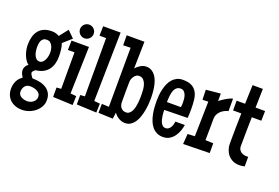

<svg xmlns="http://www.w3.org/2000/svg" viewBox="-115 -1066 2363 1627"><g transform="rotate(20 1066.0 -252.5)"><path d="M371.1 -516.6 294.9 -449.2Q304.7 -423.3 308.1 -392.3Q311.5 -361.3 311.5 -334Q311.5 -297.9 303 -267.3Q294.4 -236.8 276.6 -213.6Q258.8 -190.4 231.2 -175.8Q203.6 -161.1 166 -157.2Q162.1 -154.8 157.5 -151.4Q152.8 -147.9 148.9 -143.8Q145 -139.6 142.3 -134.8Q139.6 -129.9 139.6 -125Q139.6 -120.6 142.6 -114.5Q145.5 -108.4 149.4 -102.5Q153.3 -96.7 157.5 -91.3Q161.6 -85.9 164.1 -83Q196.8 -83 228.8 -76.7Q260.7 -70.3 285.9 -54.9Q311 -39.6 326.4 -14.2Q341.8 11.2 341.8 49.8Q341.8 82.5 326.4 109.6Q311 136.7 286.4 156.5Q261.7 176.3 231 187.3Q200.2 198.2 169.9 198.2Q138.2 198.2 111.1 188.7Q84 179.2 64.2 161.4Q44.4 143.6 33.4 117.9Q22.5 92.3 22.5 59.6Q22.5 23.4 37.4 -8.1Q52.2 -39.6 83 -59.6Q74.2 -73.7 67.4 -89.4Q60.5 -105 60.5 -121.1Q60.5 -138.2 69.3 -154.3Q78.1 -170.4 92.8 -178.7Q76.2 -190.9 64.2 -210Q52.2 -229 44.2 -250.7Q36.1 -272.5 32.2 -295.2Q28.3 -317.9 28.3 -337.9Q28.3 -377 37.1 -409.4Q45.9 -441.9 64.5 -465.3Q83 -488.8 112.1 -501.7Q141.1 -514.6 181.6 -514.6Q192.4 -514.6 200.9 -513.7Q209.5 -512.7 217.3 -510.5Q225.1 -508.3 232.9 -505.1Q240.7 -502 250 -497.1L311.5 -575.2ZM230.5 -339.8Q230.5 -353.5 227.3 -369.9Q224.1 -386.2 216.8 -400.1Q209.5 -414.1 197.8 -423.3Q186 -432.6 168.9 -432.6Q148.9 -432.6 137.2 -424.6Q125.5 -416.5 119.4 -403.6Q113.3 -390.6 111.3 -374.5Q109.4 -358.4 109.4 -342.8Q109.4 -329.6 112.1 -311.5Q114.7 -293.5 121.3 -276.9Q127.9 -260.3 139.4 -248.8Q150.9 -237.3 168.9 -237.3Q186 -237.3 197.8 -248.3Q209.5 -259.3 216.8 -275.1Q224.1 -291 227.3 -308.6Q230.5 -326.2 230.5 -339.8ZM263.7 47.9Q263.7 30.8 254.4 19Q245.1 7.3 231.2 0Q217.3 -7.3 200.9 -10.5Q184.6 -13.7 170.9 -13.7Q138.7 -13.7 122.6 6.6Q106.4 26.9 106.4 57.6Q106.4 73.2 114.3 84Q122.1 94.7 133.8 101.3Q145.5 107.9 159.9 111.1Q174.3 114.3 187.5 114.3Q201.2 114.3 214.8 109.6Q228.5 105 239.5 96.2Q250.5 87.4 257.1 75.2Q263.7 63 263.7 47.9Z M522.5 -614.3Q522.5 -601.6 517.6 -590.3Q512.7 -579.1 504.4 -570.8Q496.1 -562.5 484.9 -557.6Q473.6 -552.7 460.9 -552.7Q448.2 -552.7 437 -557.6Q425.8 -562.5 417.5 -570.8Q409.2 -579.1 404.3 -590.3Q399.4 -601.6 399.4 -614.3Q399.4 -627 404.3 -638.2Q409.2 -649.4 417.5 -657.7Q425.8 -666 437 -670.9Q448.2 -675.8 460.9 -675.8Q473.6 -675.8 484.9 -670.9Q496.1 -666 504.4 -657.7Q512.7 -649.4 517.6 -638.2Q522.5 -627 522.5 -614.3ZM563.5 -68.4 560.5 12.7 381.8 4.9V-80.1L422.9 -83V-412.1H363.3L365.2 -497.1H522.5L510.7 -73.2Z M773.9 -77.1 771 3.9 592.3 -3.9V-88.9L633.3 -91.8V-617.2H573.7L575.7 -703.1H732.9L721.2 -82Z M1165 -267.6Q1165 -245.6 1163.1 -216.8Q1161.1 -188 1155.5 -157.7Q1149.9 -127.4 1140.4 -98.4Q1130.9 -69.3 1115.5 -46.4Q1100.1 -23.4 1078.6 -9.3Q1057.1 4.9 1027.3 4.9Q1012.7 4.9 998.3 0.5Q983.9 -3.9 970.7 -11.7Q957.5 -19.5 946.5 -29.8Q935.5 -40 927.7 -51.8L919.9 4.9L789.1 0L790 -81.1L854.5 -78.1L856.4 -611.3L790 -609.4L789.1 -699.2H949.2L944.3 -457Q952.1 -466.3 962.9 -475.3Q973.6 -484.4 985.6 -491.5Q997.6 -498.5 1010.5 -502.7Q1023.4 -506.8 1036.1 -506.8Q1064.5 -506.8 1085.2 -494.9Q1106 -482.9 1120.4 -463.1Q1134.8 -443.4 1143.6 -418.2Q1152.3 -393.1 1157 -366.5Q1161.6 -339.8 1163.3 -314Q1165 -288.1 1165 -267.6ZM1079.1 -268.6Q1079.1 -287.1 1077.4 -312Q1075.7 -336.9 1068.4 -359.1Q1061 -381.3 1046.4 -396.7Q1031.7 -412.1 1005.9 -412.1Q992.7 -412.1 981.4 -404.5Q970.2 -397 962.2 -385.5Q954.1 -374 949.7 -360.6Q945.3 -347.2 945.3 -335.9Q943.8 -290 944.1 -244.4Q944.3 -198.7 944.3 -152.3Q944.3 -138.2 948.2 -125.7Q952.1 -113.3 960 -103.8Q967.8 -94.2 979 -88.6Q990.2 -83 1004.9 -83Q1023.4 -83 1036.1 -93.3Q1048.8 -103.5 1057.1 -120.1Q1065.4 -136.7 1069.8 -157.5Q1074.2 -178.2 1076.4 -198.7Q1078.6 -219.2 1078.9 -237.8Q1079.1 -256.3 1079.1 -268.6Z M1517.1 -295.9Q1517.1 -255.9 1514.2 -217.8L1304.2 -213.9Q1304.2 -203.6 1305.2 -189.2Q1306.2 -174.8 1308.3 -158.9Q1310.5 -143.1 1314.7 -127.7Q1318.8 -112.3 1325.7 -99.9Q1332.5 -87.4 1342.5 -79.8Q1352.5 -72.3 1366.7 -72.3Q1381.8 -72.3 1392.8 -80.3Q1403.8 -88.4 1410.9 -100.3Q1418 -112.3 1421.9 -126.5Q1425.8 -140.6 1427.2 -153.3H1512.2Q1507.8 -125.5 1497.6 -97.2Q1487.3 -68.8 1470.2 -45.9Q1453.1 -22.9 1428.7 -8.5Q1404.3 5.9 1371.6 5.9Q1337.4 5.9 1312.7 -7.1Q1288.1 -20 1271 -41.5Q1253.9 -63 1243.2 -91.1Q1232.4 -119.1 1226.8 -149.2Q1221.2 -179.2 1219.2 -209.5Q1217.3 -239.7 1217.3 -265.6Q1217.3 -289.1 1220 -316.4Q1222.7 -343.8 1229 -370.6Q1235.4 -397.5 1246.3 -422.4Q1257.3 -447.3 1273.9 -466.1Q1290.5 -484.9 1313.5 -496.3Q1336.4 -507.8 1366.7 -507.8Q1418.5 -507.8 1448.2 -491.5Q1478 -475.1 1493.4 -446.5Q1508.8 -418 1512.9 -379.2Q1517.1 -340.3 1517.1 -295.9ZM1432.1 -324.2Q1432.1 -338.9 1430.4 -357.4Q1428.7 -376 1422.6 -392.6Q1416.5 -409.2 1404.8 -420.4Q1393.1 -431.6 1373.5 -431.6Q1356.4 -431.6 1344.7 -424.1Q1333 -416.5 1325.2 -404.3Q1317.4 -392.1 1313 -376.2Q1308.6 -360.4 1306.6 -344Q1304.7 -327.6 1304 -312Q1303.2 -296.4 1303.2 -284.2H1429.2Q1432.1 -304.7 1432.1 -324.2Z M1819.8 -390.6Q1801.3 -386.7 1783.7 -377.4Q1766.1 -368.2 1752.4 -354.7Q1738.8 -341.3 1730.5 -324Q1722.2 -306.6 1722.2 -286.1Q1722.2 -237.3 1721.7 -189.5Q1721.2 -141.6 1720.2 -92.8L1791.5 -89.8V-2L1553.2 2.9L1560.1 -89.8L1624.5 -92.8L1631.3 -407.2L1579.6 -405.3L1576.7 -495.1L1707.5 -507.8V-440.4Q1717.8 -448.7 1731.4 -458.5Q1745.1 -468.3 1760.3 -477.1Q1775.4 -485.8 1790.8 -492.9Q1806.2 -500 1819.8 -502.9Z M2110.8 -497.1 2108.9 -409.2H2022.9Q2021.5 -343.8 2020.3 -278.3Q2019 -212.9 2019 -146.5Q2019 -130.9 2025.1 -119.1Q2031.2 -107.4 2041.5 -99.4Q2051.8 -91.3 2064.9 -87.2Q2078.1 -83 2092.3 -83Q2096.7 -83 2100.6 -83Q2104.5 -83 2108.9 -84V2.9Q2085.4 8.8 2061 8.8Q2029.3 8.8 2003.9 -2.7Q1978.5 -14.2 1960.9 -33.9Q1943.4 -53.7 1933.8 -80.1Q1924.3 -106.4 1924.3 -136.7Q1924.3 -205.1 1925.5 -272.9Q1926.8 -340.8 1928.2 -409.2H1854V-497.1H1930.2L1936 -667H2028.8L2024.9 -497.1Z"/></g></svg>

Font: Maiden Orange
Style: Regular
Weight: 400
Designer: Astigmatic (AOETI)
Foundry: Astigmatic (AOETI)
Version: Version 1.000